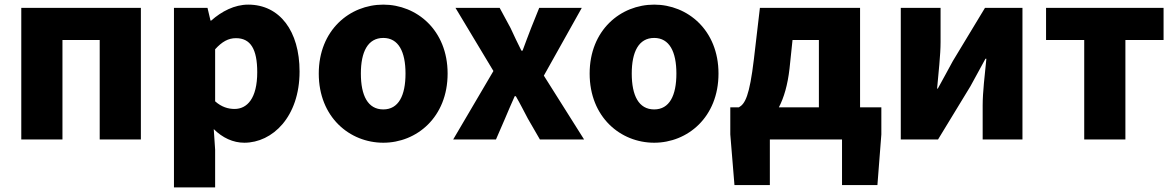

<svg xmlns="http://www.w3.org/2000/svg" viewBox="-20 -603 5080 830"><path d="M72 0H250V-430H411V0H589V-569H72Z M732 207H910V44L904 -45C942 -7 988 14 1036 14C1158 14 1275 -98 1275 -294C1275 -469 1189 -583 1053 -583C994 -583 938 -554 893 -514H890L877 -569H732ZM994 -132C967 -132 938 -140 910 -165V-390C940 -423 967 -438 1000 -438C1063 -438 1092 -391 1092 -291C1092 -177 1048 -132 994 -132Z M1637 14C1781 14 1915 -96 1915 -285C1915 -473 1781 -583 1637 -583C1492 -583 1358 -473 1358 -285C1358 -96 1492 14 1637 14ZM1637 -130C1570 -130 1540 -190 1540 -285C1540 -379 1570 -439 1637 -439C1703 -439 1733 -379 1733 -285C1733 -190 1703 -130 1637 -130Z M1939 0H2124L2163 -90C2177 -123 2191 -156 2205 -187H2210C2228 -156 2245 -122 2262 -90L2314 0H2505L2331 -276L2495 -569H2311L2276 -482C2264 -449 2250 -416 2239 -384H2234C2218 -416 2202 -449 2187 -482L2140 -569H1949L2113 -296Z M2808 14C2952 14 3086 -96 3086 -285C3086 -473 2952 -583 2808 -583C2663 -583 2529 -473 2529 -285C2529 -96 2663 14 2808 14ZM2808 -130C2741 -130 2711 -190 2711 -285C2711 -379 2741 -439 2808 -439C2874 -439 2904 -379 2904 -285C2904 -190 2874 -130 2808 -130Z M3308 0H3620V197H3773L3790 -22V-139H3698V-569H3265L3239 -347C3220 -188 3201 -154 3174 -139H3137V-22L3155 197H3308ZM3347 -139C3369 -181 3385 -236 3393 -306L3406 -430H3520V-139Z M3874 0H4035L4175 -230C4193 -262 4221 -315 4240 -349H4244C4237 -279 4228 -204 4228 -148V0H4400V-569H4238L4099 -339C4082 -306 4052 -254 4034 -220H4031C4037 -289 4046 -365 4046 -421V-569H3874Z M4667 0H4845V-430H5010V-569H4502V-430H4667Z"/></svg>

Font: Noto Sans CJK HK Black
Style: Regular
Weight: 900
Designer: Ryoko NISHIZUKA 西塚涼子 (kana, bopomofo & ideographs); Paul D. Hunt (Latin, Greek & Cyrillic); Sandoll Communications 산돌커뮤니
Foundry: Adobe
Version: Version 2.004;hotconv 1.0.118;makeotfexe 2.5.65603